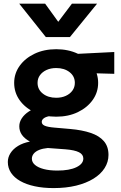

<svg xmlns="http://www.w3.org/2000/svg" viewBox="-20 -784 648 1030"><path d="M268 225Q211.5 225 166.2 215.2Q121 205.5 88.8 187.2Q56.5 169 39.2 143Q22 117 22 85Q22 60 36 37.8Q50 15.5 76.2 -0.8Q102.5 -17 140.5 -24.5Q111.5 -40.5 97.5 -60.8Q83.5 -81 83.5 -106.5Q83.5 -129 97 -149.5Q110.5 -170 134.8 -186Q159 -202 191.8 -211.8Q224.5 -221.5 263 -221.5L291 -164.5Q262 -164.5 242.8 -160.5Q223.5 -156.5 213.8 -148.5Q204 -140.5 204 -130Q204 -116.5 220 -109.5Q236 -102.5 271.5 -99.5L357.5 -92Q420.5 -86.5 466.5 -71Q512.5 -55.5 537.2 -26.8Q562 2 562 47Q562 85 541.2 117.8Q520.5 150.5 481.5 174.5Q442.5 198.5 388.5 211.8Q334.5 225 268 225ZM288 131Q352.5 131 389.8 113Q427 95 427 66.5Q427 44.5 403.8 32.8Q380.5 21 331.5 17L236.5 10Q209.5 12.5 190.2 20.2Q171 28 161 40.2Q151 52.5 151 67.5Q151 86.5 167.8 100.8Q184.5 115 215 123Q245.5 131 288 131ZM281.5 -158Q215.5 -158 164.8 -182Q114 -206 85 -247Q56 -288 56 -339.5Q56 -389.5 85.2 -430.5Q114.5 -471.5 165.5 -495.8Q216.5 -520 281.5 -520Q346 -520 397 -496Q448 -472 477.2 -431.2Q506.5 -390.5 506.5 -339.5Q506.5 -289 477.5 -248Q448.5 -207 397.8 -182.5Q347 -158 281.5 -158ZM281.5 -259.5Q310.5 -259.5 333 -269.8Q355.5 -280 368.5 -298Q381.5 -316 381.5 -339.5Q381.5 -375 353.2 -397Q325 -419 281.5 -419Q252.5 -419 230 -408.8Q207.5 -398.5 194.5 -380.8Q181.5 -363 181.5 -339.5Q181.5 -304 209.8 -281.8Q238 -259.5 281.5 -259.5ZM358.5 -394.5 303.5 -490.5 593 -505V-388ZM226 -585 83 -764.5H222L292.5 -667L366 -764.5H501L355 -585Z"/></svg>

Font: Geologica Roman SemiBold
Style: Regular
Weight: 600
Designer: Sindre Bremnes, Frode Helland
Foundry: Monokrom Skriftforlag AS
Version: Version 1.010;gftools[0.9.28]